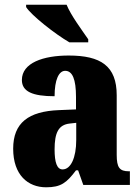

<svg xmlns="http://www.w3.org/2000/svg" viewBox="-20 -786 594 816"><path d="M275 -606H355V-619C329 -657 281 -721 263 -766H91V-756C113 -721 213 -642 275 -606ZM176 10C239 10 263 -9 303 -62H312L334 0H532V-58H528C488 -58 476 -74 476 -128V-381C476 -506 408 -550 272 -550C164 -550 73 -519 73 -446C73 -397 118 -377 212 -377C212 -447 230 -485 257 -485C288 -485 303 -449 303 -374V-321L231 -318C101 -313 36 -264 36 -154C36 -42 99 10 176 10ZM246 -66C222 -66 212 -96 212 -151C212 -221 228 -256 277 -261L304 -264V-191C304 -116 281 -66 246 -66Z"/></svg>

Font: Noto Serif Sinhala Condensed Black
Style: Regular
Weight: 900
Width: 3
Designer: Jelle Bosma - Monotype Design Team
Foundry: Monotype Imaging Inc.
Version: Version 2.007